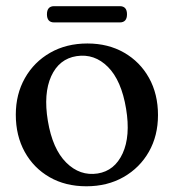

<svg xmlns="http://www.w3.org/2000/svg" viewBox="-20 -608 578 638"><path d="M270.5 -463.5Q339.5 -463.5 392.5 -433Q445.5 -402.5 475.2 -349Q505 -295.5 505 -225.5Q505 -157 474.8 -103.8Q444.5 -50.5 390.8 -19.8Q337 11 267 11Q197.5 11 144.8 -19.2Q92 -49.5 62.2 -103.2Q32.5 -157 32.5 -227Q32.5 -295 62.8 -348.5Q93 -402 146.8 -432.8Q200.5 -463.5 270.5 -463.5ZM304.5 -31.5Q361 -40.5 387.5 -98.2Q414 -156 399 -246.5Q383.5 -340.5 338.8 -385.5Q294 -430.5 234.5 -421.5Q176.5 -412.5 150.2 -354.8Q124 -297 139 -206.5Q154.5 -113 200 -67.8Q245.5 -22.5 304.5 -31.5ZM136 -560.5Q136 -587.5 160 -587.5H378Q402 -587.5 402 -560.5Q402 -533.5 378 -533.5H160Q136 -533.5 136 -560.5Z"/></svg>

Font: Fraunces 72pt Soft
Style: Regular
Weight: 400
Version: Version 1.000;[b76b70a41]